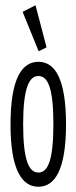

<svg xmlns="http://www.w3.org/2000/svg" viewBox="-20 -702 290 730"><path d="M127 -507 157 -522 115 -682 66 -657ZM126 8C188 8 231 -55 231 -229C231 -405 188 -467 126 -467C64 -467 20 -405 20 -229C20 -55 64 8 126 8ZM126 -46C89 -46 68 -95 68 -230C68 -368 91 -413 126 -413C162 -413 183 -368 183 -230C183 -95 163 -46 126 -46Z"/></svg>

Font: Inconsolata UltraCondensed Thin
Style: Regular
Weight: 100
Width: 1
Monospace: yes
Designer: Raph Levien, Cyreal, Brenton Simpson
Foundry: Raph Levien, Cyreal, Google
Version: Version 3.100